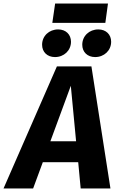

<svg xmlns="http://www.w3.org/2000/svg" viewBox="-71 -1070 672 1090"><path d="M542 -1050H242L226 -940H527ZM241 -746C292 -746 332 -783 332 -833C332 -874 303 -903 259 -903C208 -903 168 -866 168 -816C168 -775 197 -746 241 -746ZM487 -903C436 -903 396 -866 396 -816C396 -775 425 -746 469 -746C520 -746 560 -783 560 -833C560 -874 531 -903 487 -903ZM252 -693 -51 0H117L172 -149H373L387 0H556L448 -693ZM215 -268 331 -583 361 -268Z"/></svg>

Font: Fira Sans
Style: Bold Italic
Weight: 700
Italic angle: -8°
Designer: bBox Type GmbH & Carrois Corporate GbR & Edenspiekermann AG
Foundry: bBox Type GmbH & Carrois Corporate GbR & Edenspiekermann AG
Version: Version 4.301;PS 004.301;hotconv 1.0.88;makeotf.lib2.5.64775